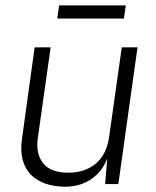

<svg xmlns="http://www.w3.org/2000/svg" viewBox="-20 -696 588 726"><path d="M224 10Q184 9.5 151.5 -1.8Q119 -13 97 -35.2Q75 -57.5 65.8 -91.2Q56.5 -125 63 -170L111 -517H171.5L123 -174Q114.5 -115.5 142.8 -79.2Q171 -43 239 -43Q300 -43 341.8 -77Q383.5 -111 393 -181L440.5 -517H500L427.5 0H377.5L385.5 -96.5Q372 -61.5 348.2 -37.8Q324.5 -14 293 -1.8Q261.5 10.5 224 10ZM196.5 -626 203.5 -675.5H455.5L448.5 -626Z"/></svg>

Font: Public Sans Thin ExtraLight
Style: Italic
Weight: 250
Italic angle: -8°
Version: Version 2.001